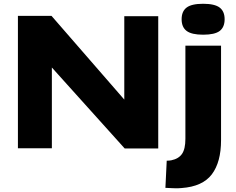

<svg xmlns="http://www.w3.org/2000/svg" viewBox="-20 -786 1253 1018"><path d="M75 0V-702H253L639 -258V-700H819V1H641L255 -428V0ZM1057 -602Q996 -602 969.5 -622Q943 -642 943 -684Q943 -726 969.5 -746Q996 -766 1057 -766Q1118 -766 1144.5 -746Q1171 -726 1171 -684Q1171 -642 1145 -622Q1119 -602 1057 -602ZM1152 -544V-43Q1152 74 1103 138.5Q1054 203 943 211Q926 213 901 212Q876 211 857 210L864 66Q877 66 888 64Q927 56 945 30Q963 4 963 -50V-544Z"/></svg>

Font: Georama Extended
Style: Bold
Weight: 700
Width: 7
Designer: Jean-Baptiste Levee
Foundry: Production Type
Version: Version 1.000